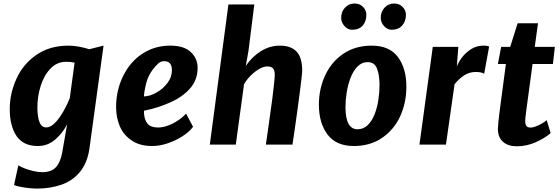

<svg xmlns="http://www.w3.org/2000/svg" viewBox="-20 -824 3191 1094"><path d="M191.5 250.5Q169 250.5 142.2 247.5Q115.5 244.5 92.8 239.8Q70 235 60 230L84.5 118Q96 126 119.2 135Q142.5 144 169.8 150.5Q197 157 220.5 157Q272.5 157 298.2 129.2Q324 101.5 334 47L362.5 -115.5Q336 -64.5 293.8 -28.2Q251.5 8 195.5 8Q112.5 8 74 -49.5Q35.5 -107 35.5 -201.5Q35.5 -292.5 74 -375.5Q111.5 -459 187.5 -511.5Q263.5 -564 370.5 -564Q398.5 -564 431 -558Q463.5 -552 488.5 -543.5L570 -564L489.5 23Q483.5 65 469.2 98.8Q455 132.5 433.5 158Q391 208 327.8 229.2Q264.5 250.5 191.5 250.5ZM244 -98Q263.5 -98 283.2 -114.8Q303 -131.5 321 -157.5Q339 -183.5 353.5 -212Q368 -240.5 377.5 -264.5L405 -467Q383 -472 357.5 -472Q304.5 -472 268 -433.5Q230.5 -394.5 211.8 -334.5Q193 -274.5 193 -212Q193 -159.5 204.8 -128.8Q216.5 -98 244 -98Z M847.5 8Q776.5 8 731.5 -23Q684.5 -53.5 663 -103.8Q641.5 -154 641.5 -214.5Q642 -312.5 683 -393.5Q723 -474 793 -519Q863 -564 949.5 -564Q1028 -564 1067 -527.5Q1106 -491 1106 -437.5Q1106 -369.5 1063.8 -321Q1021.5 -272.5 951.8 -241.2Q882 -210 800.5 -193V-178.5Q803 -140 821.2 -118.8Q839.5 -97.5 881 -97.5Q908 -97.5 938 -108.8Q968 -120 995.2 -138.2Q1022.5 -156.5 1040 -177L1080 -101.5Q1058.5 -72.5 1019.5 -47.5Q980.5 -22.5 934.8 -7.2Q889 8 847.5 8ZM800 -274.5Q836 -276 873 -297.2Q910 -318.5 934.8 -352Q959.5 -385.5 959.5 -423.5Q959.5 -475.5 915.5 -475.5Q896 -475.5 880.8 -461.5Q865.5 -447.5 849 -425.5Q823.5 -391.5 812.8 -349.2Q802 -307 800 -274.5Z M1175.5 0 1281.5 -798.5H1429L1396 -535.5L1380.5 -448.5Q1417 -502 1467.5 -533Q1518 -564 1574.5 -564Q1637.5 -564 1669.8 -530.2Q1702 -496.5 1702 -418.5Q1702 -411 1698 -377.2Q1694 -343.5 1687.8 -294.5Q1681.5 -245.5 1674 -191Q1666.5 -136.5 1659.2 -86Q1652 -35.5 1646.5 0H1495Q1507 -82 1515.2 -142.8Q1523.5 -203.5 1531.5 -260.5Q1537.5 -310.5 1541.2 -343.5Q1545 -376.5 1545.5 -395Q1546 -423.5 1535.5 -434.5Q1525 -445.5 1502.5 -445.5Q1482 -445.5 1457.2 -431.2Q1432.5 -417 1409.2 -394Q1386 -371 1370.5 -344.5L1323.5 0Z M1996 8Q1895.5 8 1846.2 -57.5Q1797 -123 1797 -227.5Q1797 -317.5 1833 -395Q1868.5 -472 1936.8 -518Q2005 -564 2098 -564Q2198.5 -564 2247 -499.5Q2295.5 -435 2295.5 -329.5Q2295.5 -240 2260.5 -162Q2225 -85 2157.2 -38.5Q2089.5 8 1996 8ZM2017 -87.5Q2051 -87.5 2075 -110.8Q2099 -134 2114 -171.8Q2129 -209.5 2135.8 -253.8Q2142.5 -298 2142.5 -340Q2142.5 -396 2128.2 -433Q2114 -470 2075 -470Q2041.5 -470 2017.2 -445.2Q1993 -420.5 1977.8 -381.5Q1962.5 -342.5 1955.5 -298Q1948.5 -253.5 1948.5 -214Q1948.5 -87.5 2017 -87.5ZM1986.5 -654.5Q1961.5 -654.5 1942.8 -675.5Q1924 -696.5 1924 -721.5Q1924 -757.5 1946 -780.8Q1968 -804 2000.5 -804Q2029.5 -804 2048.5 -784.8Q2067.5 -765.5 2067.5 -739.5Q2067.5 -702.5 2046.8 -678.5Q2026 -654.5 1986.5 -654.5ZM2211.5 -654.5Q2187.5 -654.5 2168.5 -675.2Q2149.5 -696 2149.5 -721.5Q2149.5 -757 2171.2 -780.5Q2193 -804 2226.5 -804Q2254.5 -804 2273.8 -784.8Q2293 -765.5 2293 -739.5Q2293 -703 2271.8 -678.8Q2250.5 -654.5 2211.5 -654.5Z M2370 0 2446 -557H2591.5L2583 -446Q2595 -475.5 2617 -502.5Q2639 -529.5 2669 -546.8Q2699 -564 2734 -564Q2760 -564 2767 -558L2738.5 -403Q2734 -408.5 2720 -411.2Q2706 -414 2691 -414Q2654 -414 2624.5 -394.5Q2595 -375 2570 -344L2521 0Z M2924.5 9.5Q2875 9.5 2846 -16Q2817 -41.5 2817 -90.5Q2817 -98.5 2819.5 -126Q2822 -153.5 2825.5 -179.5L2862.5 -459.5H2817L2835.5 -557H2887L2929.5 -691.5H3045.5L3027 -557H3141.5L3130.5 -459.5H3014.5Q3001 -358 2992.5 -296.8Q2984 -235.5 2979.8 -203Q2975.5 -170.5 2974 -156.5Q2972.5 -142.5 2972.5 -135Q2972.5 -117.5 2979 -107.2Q2985.5 -97 3004.5 -97Q3015 -97 3032.2 -103.5Q3049.5 -110 3066.8 -119.8Q3084 -129.5 3095 -139.5L3117.5 -65.5Q3085 -37 3033 -13.8Q2981 9.5 2924.5 9.5Z"/></svg>

Font: Merriweather Sans Italic
Style: Bold
Weight: 700
Italic angle: -7.5°
Designer: Eben Sorkin
Foundry: Eben Sorkin
Version: Version 1.008; ttfautohint (v1.7.19-72a1) -l 8 -r 50 -G 200 